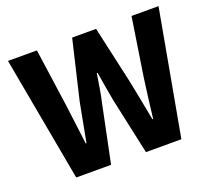

<svg xmlns="http://www.w3.org/2000/svg" viewBox="-113 -797 1038 942"><g transform="rotate(-20 406.5 -326.0)"><path d="M133 0 14 -652H165L208 -347Q214 -296 221 -244.5Q228 -193 234 -141H238Q248 -193 257.5 -245Q267 -297 277 -347L349 -652H474L542 -347Q552 -298 562 -245.5Q572 -193 582 -141H586Q592 -193 598.5 -245.5Q605 -298 612 -347L659 -652H800L682 0H497L433 -296Q426 -334 419.5 -372.5Q413 -411 407 -447H403Q397 -411 391 -372.5Q385 -334 376 -296L315 0Z"/></g></svg>

Font: Mada
Style: Bold
Weight: 700
Designer: Khaled Hosny
Version: Version 1.5